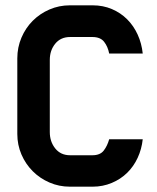

<svg xmlns="http://www.w3.org/2000/svg" viewBox="-20 -701 590 721"><path d="M327 -118Q356 -118 369.5 -135.5Q383 -153 390 -178H516Q512 -141 497 -108.5Q482 -76 457.5 -52Q433 -28 399.5 -14Q366 0 328 0H242Q202 0 166 -15.5Q130 -31 103 -58Q76 -85 60.5 -121Q45 -157 45 -198V-482Q45 -523 60.5 -559.5Q76 -596 103 -623Q130 -650 166 -665.5Q202 -681 242 -681H328Q367 -681 400 -667Q433 -653 457.5 -628.5Q482 -604 497 -571Q512 -538 516 -500H390Q385 -526 371 -544Q357 -562 327 -562H243Q208 -562 187.5 -537Q167 -512 167 -476V-205Q167 -169 187.5 -143.5Q208 -118 243 -118Z"/></svg>

Font: Do Hyeon
Style: Regular
Weight: 400
Version: Version 1.001